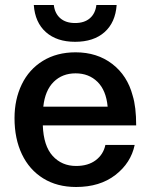

<svg xmlns="http://www.w3.org/2000/svg" viewBox="-20 -732 602 767"><path d="M401 -153H518Q503 -81 441 -33Q379 15 284 15Q208 15 152.5 -19.5Q97 -54 67.5 -116Q38 -178 38 -260Q38 -335 67 -395Q96 -455 151.5 -489Q207 -523 282 -523Q368 -523 428.5 -476.5Q489 -430 510 -350Q524 -305 524 -231H151Q154 -149 190.5 -109Q227 -69 284 -69Q332 -69 362.5 -92Q393 -115 401 -153ZM153 -306H410Q404 -371 369.5 -405Q335 -439 282 -439Q229 -439 194.5 -405Q160 -371 153 -306ZM280 -565Q207 -565 163.5 -603.5Q120 -642 115 -712H195Q199 -678 221 -659Q243 -640 280 -640Q317 -640 339 -659Q361 -678 365 -712H446Q441 -642 397.5 -603.5Q354 -565 280 -565Z"/></svg>

Font: CST
Style: Medium
Weight: 500
Version: Version 1.00